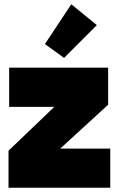

<svg xmlns="http://www.w3.org/2000/svg" viewBox="-20 -882 558 902"><path d="M263 -184H498V0H20V-174L235 -380H23V-564H488V-390ZM281 -610 191 -675 315 -862 435 -764Z"/></svg>

Font: Fz Poppins Black
Style: Regular
Weight: 900
Designer: Ninad Kale (Devanagari), Jonny Pinhorn (Latin)
Foundry: Indian Type Foundry
Version: Vit hóa bi Vntype.Com & FontZin.Com